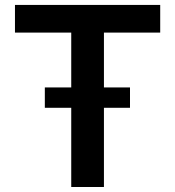

<svg xmlns="http://www.w3.org/2000/svg" viewBox="-20 -747 700 767"><path d="M395.2 0H264.6V-616.8H39.8V-727.3H620V-616.8H395.2ZM499.3 -316.4H159.1V-397.7H499.3Z"/></svg>

Font: Linik Sans SemiBold
Style: Regular
Weight: 600
Designer: Rasmus Andersson (font), Cristiano Sobral (main changes)
Foundry: rsms
Version: Version 3.018;June 1, 2022;FontCreator 14.0.0.2814 64-bit; t